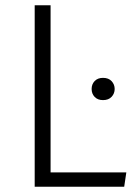

<svg xmlns="http://www.w3.org/2000/svg" viewBox="-20 -705 517 725"><path d="M449 0H111V-685H171V-54H457ZM369 -327Q349 -327 337.5 -339Q326 -351 326 -369Q326 -387 337.5 -399Q349 -411 369 -411Q390 -411 401.5 -398.5Q413 -386 413 -369Q413 -352 401.5 -339.5Q390 -327 369 -327Z"/></svg>

Font: Trujillo Light
Style: Regular
Weight: 300
Designer: Fira Sans original fonts by bBox Type GmbH, Carrois Corporate GbR, & Edenspiekermann AG / Changes by Cristiano Sobral
Foundry: Fira Sans original fonts by bBox Type GmbH, Carrois Corporate GbR, & Edenspiekermann AG / Changes by Cristiano Sobral
Version: Version 4.301;July 28, 2020;FontCreator 13.0.0.2655 64-bit